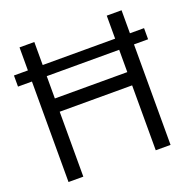

<svg xmlns="http://www.w3.org/2000/svg" viewBox="-135 -900 1019 1030"><g transform="rotate(-20 375.0 -384.5)"><path d="M168 0V-370.6H581.5V0H666V-573.7H746.6V-637.2H666V-768.6H581.5V-637.2H168V-768.6H83.5V-637.2H3.9V-573.7H83.5V0ZM168 -573.7H581.5V-446.3H168Z"/></g></svg>

Font: Duru Sans
Style: Regular
Weight: 400
Designer: Onur Yazıcıgil
Foundry: Onur Yazıcıgil
Version: Version 1.002